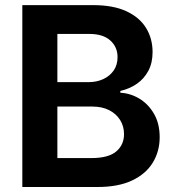

<svg xmlns="http://www.w3.org/2000/svg" viewBox="-20 -748 701 768"><path d="M69.3 0V-727.5H353Q432.6 -727.5 485.4 -703.1Q538.1 -678.7 564.2 -636.2Q590.3 -593.8 590.3 -539.6Q590.3 -496.1 573.2 -464.4Q556.2 -432.6 527.1 -412.6Q498 -392.6 461.4 -384.3V-377Q501.5 -375 537.4 -353.5Q573.2 -332 595.9 -293Q618.7 -253.9 618.7 -199.2Q618.7 -142.6 591.1 -97.4Q563.5 -52.2 508.3 -26.1Q453.1 0 370.1 0ZM209.5 -115.7H344.7Q414.1 -115.7 445.1 -142.3Q476.1 -168.9 476.1 -211.4Q476.1 -243.2 460.4 -268.1Q444.8 -293 416.5 -307.4Q388.2 -321.8 349.1 -321.8H209.5ZM209.5 -419.4H334Q366.7 -419.4 393.1 -431.6Q419.4 -443.8 434.8 -466.1Q450.2 -488.3 450.2 -519.5Q450.2 -560.1 421.1 -586.2Q392.1 -612.3 336.9 -612.3H209.5Z"/></svg>

Font: Inter Cardless
Style: Bold
Weight: 700
Designer: Rasmus Andersson
Foundry: rsms
Version: Version 4.001;git-9221beed3